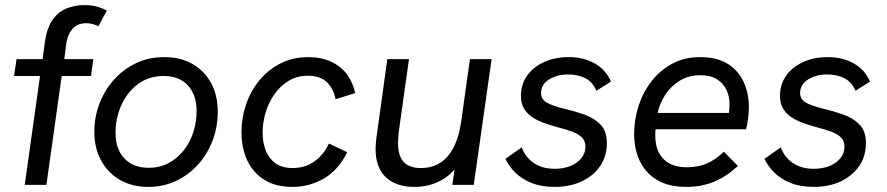

<svg xmlns="http://www.w3.org/2000/svg" viewBox="-20 -725 3477 753"><path d="M77 0 137 -427H35L45 -493H147L156 -559Q164 -617 187 -648.5Q210 -680 242.5 -692.5Q275 -705 311 -705Q340 -705 360.5 -699Q381 -693 399 -684L366 -622Q355 -628 342.5 -631Q330 -634 319 -634Q283 -634 264 -611.5Q245 -589 240 -554L232 -493H346L337 -427H222L162 0Z M561 8Q498 8 450.5 -19.5Q403 -47 376.5 -95.5Q350 -144 350 -208Q350 -266 370 -318.5Q390 -371 426.5 -412Q463 -453 513 -477Q563 -501 624 -501Q688 -501 735 -474Q782 -447 808 -399Q834 -351 834 -287Q834 -228 814 -174.5Q794 -121 757 -80Q720 -39 670.5 -15.5Q621 8 561 8ZM563 -67Q608 -67 642.5 -86Q677 -105 701.5 -136.5Q726 -168 738.5 -207.5Q751 -247 751 -289Q751 -353 717 -390Q683 -427 622 -427Q576 -427 540.5 -407.5Q505 -388 481 -355.5Q457 -323 445 -284Q433 -245 433 -205Q433 -141 467.5 -104Q502 -67 563 -67Z M1126 8Q1060 8 1015.5 -20.5Q971 -49 949 -97.5Q927 -146 927 -206Q927 -263 945 -315.5Q963 -368 997.5 -410Q1032 -452 1080.5 -476.5Q1129 -501 1189 -501Q1260 -501 1308.5 -465.5Q1357 -430 1373 -360L1296 -336Q1288 -378 1261.5 -403Q1235 -428 1188 -428Q1145 -428 1112 -408Q1079 -388 1056 -355Q1033 -322 1021.5 -283Q1010 -244 1010 -205Q1010 -167 1022 -135.5Q1034 -104 1060 -85Q1086 -66 1127 -66Q1178 -66 1214 -92.5Q1250 -119 1270 -162L1342 -128Q1307 -58 1250.5 -25Q1194 8 1126 8Z M1606 8Q1533 8 1493 -30Q1453 -68 1453 -141Q1453 -152 1454 -162Q1455 -172 1456 -183L1499 -493H1584L1544 -209Q1543 -197 1542 -187.5Q1541 -178 1541 -165Q1541 -113 1563.5 -89.5Q1586 -66 1630 -66Q1673 -66 1705 -85.5Q1737 -105 1758.5 -146Q1780 -187 1789 -250L1823 -493H1908L1838 0H1754L1769 -105L1790 -103Q1762 -47 1713.5 -19.5Q1665 8 1606 8Z M2155 8Q2103 8 2064.5 -7.5Q2026 -23 2000.5 -48.5Q1975 -74 1962 -102L2026 -147Q2040 -109 2073 -86Q2106 -63 2156 -63Q2189 -63 2216 -73.5Q2243 -84 2259.5 -104Q2276 -124 2276 -150Q2276 -171 2263.5 -184.5Q2251 -198 2227 -207.5Q2203 -217 2167 -226Q2141 -233 2115.5 -242Q2090 -251 2069 -264.5Q2048 -278 2035.5 -298.5Q2023 -319 2023 -349Q2023 -394 2047 -428Q2071 -462 2113.5 -481.5Q2156 -501 2211 -501Q2268 -501 2312 -476.5Q2356 -452 2376 -405L2319 -369Q2304 -404 2275 -418.5Q2246 -433 2208 -433Q2165 -433 2133.5 -413.5Q2102 -394 2102 -360Q2102 -336 2124 -323Q2146 -310 2195 -298Q2234 -289 2272 -275.5Q2310 -262 2335 -236.5Q2360 -211 2360 -164Q2360 -112 2333.5 -73.5Q2307 -35 2261 -13.5Q2215 8 2155 8Z M2671 8Q2602 8 2556.5 -19.5Q2511 -47 2489 -94Q2467 -141 2467 -199Q2467 -255 2484 -308.5Q2501 -362 2534.5 -405.5Q2568 -449 2616 -475Q2664 -501 2725 -501Q2793 -501 2835 -474Q2877 -447 2897 -402.5Q2917 -358 2917 -305Q2917 -286 2914 -261Q2911 -236 2906 -218H2551Q2550 -211 2550 -205Q2550 -199 2550 -193Q2550 -134 2582 -101.5Q2614 -69 2673 -69Q2718 -69 2752.5 -84Q2787 -99 2819 -130L2874 -74Q2827 -31 2778.5 -11.5Q2730 8 2671 8ZM2837 -266Q2839 -283 2840 -293Q2841 -303 2841 -319Q2841 -347 2829 -372.5Q2817 -398 2792 -414Q2767 -430 2726 -430Q2682 -430 2647.5 -409.5Q2613 -389 2590.5 -355.5Q2568 -322 2559 -282H2863Z M3171 8Q3119 8 3080.5 -7.5Q3042 -23 3016.5 -48.5Q2991 -74 2978 -102L3042 -147Q3056 -109 3089 -86Q3122 -63 3172 -63Q3205 -63 3232 -73.5Q3259 -84 3275.5 -104Q3292 -124 3292 -150Q3292 -171 3279.5 -184.5Q3267 -198 3243 -207.5Q3219 -217 3183 -226Q3157 -233 3131.5 -242Q3106 -251 3085 -264.5Q3064 -278 3051.5 -298.5Q3039 -319 3039 -349Q3039 -394 3063 -428Q3087 -462 3129.5 -481.5Q3172 -501 3227 -501Q3284 -501 3328 -476.5Q3372 -452 3392 -405L3335 -369Q3320 -404 3291 -418.5Q3262 -433 3224 -433Q3181 -433 3149.5 -413.5Q3118 -394 3118 -360Q3118 -336 3140 -323Q3162 -310 3211 -298Q3250 -289 3288 -275.5Q3326 -262 3351 -236.5Q3376 -211 3376 -164Q3376 -112 3349.5 -73.5Q3323 -35 3277 -13.5Q3231 8 3171 8Z"/></svg>

Font: Hanken Grotesk
Style: Italic
Weight: 400
Italic angle: -8°
Designer: Alfredo Marco Pradil
Foundry: Hanken Design Co.
Version: Version 3.013